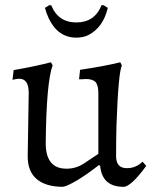

<svg xmlns="http://www.w3.org/2000/svg" viewBox="-20 -702 581 734"><path d="M356 -346.2Q356 -376 345.2 -388.2Q334 -400.4 306.2 -399.9L292 -398.9H282.2L286.1 -435.1Q380.4 -449.2 439.9 -463.9L445.8 -452.1Q432.1 -420.4 425.3 -222.7Q423.8 -165 423.8 -105Q423.8 -59.1 464.8 -59.1Q500 -59.1 524.9 -84L539.1 -67.9Q480.5 12.2 452.1 12.2Q370.1 12.2 362.8 -68.8L357.9 -70.8Q310.1 -33.2 271.5 -10.7Q232.9 11.7 219.2 12.2Q154.3 11.7 120.1 -17.6Q85.9 -46.9 85.9 -104L89.8 -347.2Q89.8 -401.4 53.2 -400.9Q45.4 -400.9 27.8 -397L32.2 -434.1Q109.9 -447.3 174.8 -463.9L181.2 -452.1Q157.2 -387.7 154.8 -154.8Q154.8 -56.6 234.9 -57.1Q270 -57.1 300.3 -76.7Q330.6 -96.2 356 -113.8ZM272 -558.1Q202.1 -558.1 167 -630.4Q157.2 -650.9 151.9 -671.9L168 -682.1H175.8Q202.1 -616.2 272 -616.2Q341.8 -616.2 368.2 -682.1H376L392.1 -671.9Q374.5 -597.2 317.9 -567.9Q297.9 -558.1 272 -558.1Z"/></svg>

Font: Alegreya-Regular
Style: Regular
Weight: 400
Designer: Juan Pablo del Peral
Foundry: Juan Pablo del Peral
Version: Version 1.003